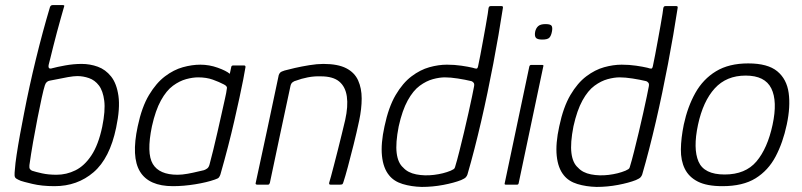

<svg xmlns="http://www.w3.org/2000/svg" viewBox="-20 -728 3164 757"><path d="M195 6Q145 6 107.5 -3Q70 -12 62 -15Q50 -20 44 -24Q38 -28 37.5 -36.5Q37 -45 39 -63Q40 -81 45.5 -117.5Q51 -154 59 -198Q67 -242 75 -282Q95 -386 121.5 -494.5Q148 -603 177 -700Q178 -703 180.5 -705.5Q183 -708 188 -708H226Q234 -708 233.5 -704.5Q233 -701 231 -696Q227 -681 219.5 -655.5Q212 -630 204.5 -601Q197 -572 190 -545Q183 -518 178.5 -498.5Q174 -479 172 -473Q170 -463 173.5 -459.5Q177 -456 186 -459Q204 -464 237 -470Q270 -476 302 -476Q335 -476 365.5 -465Q396 -454 418 -426.5Q440 -399 447 -350Q454 -301 438 -225Q413 -104 349 -49Q285 6 195 6ZM203 -39Q242 -39 277.5 -56.5Q313 -74 340.5 -115.5Q368 -157 383 -228Q396 -292 391 -331Q386 -370 370 -391Q354 -412 331 -420Q308 -428 285 -428Q271 -428 248 -424Q225 -420 204.5 -415.5Q184 -411 176 -410Q170 -409 165 -405Q160 -401 157 -392Q152 -377 144.5 -342.5Q137 -308 128 -262.5Q119 -217 110.5 -168.5Q102 -120 96 -77Q95 -67 97.5 -62.5Q100 -58 106 -55Q121 -50 146 -44.5Q171 -39 203 -39Z M662 6Q567 6 532 -51.5Q497 -109 523 -230Q539 -306 567.5 -353.5Q596 -401 630.5 -427Q665 -453 701 -463Q737 -473 770 -473Q805 -473 838.5 -461Q872 -449 886 -437L892 -465Q893 -468 895 -469Q897 -470 899 -470H942Q948 -470 948 -464Q945 -446 939 -414.5Q933 -383 924 -342Q915 -301 904 -252.5Q893 -204 879 -150Q865 -96 849 -40Q847 -34 843.5 -29Q840 -24 827 -20Q796 -9 750 -1.5Q704 6 662 6ZM680 -39Q698 -39 720 -43Q742 -47 760 -51.5Q778 -56 784 -57Q790 -59 796.5 -63.5Q803 -68 806 -79Q813 -104 821 -137.5Q829 -171 837.5 -207.5Q846 -244 853.5 -278.5Q861 -313 867 -339Q873 -365 874 -376Q876 -382 873.5 -386.5Q871 -391 863 -395Q844 -405 819 -414Q794 -423 761 -423Q740 -423 714 -416Q688 -409 662 -390Q636 -371 614.5 -332Q593 -293 579 -230Q557 -124 582.5 -81.5Q608 -39 680 -39Z M994 0Q991 0 989 -1.5Q987 -3 988 -6Q1011 -113 1034 -219.5Q1057 -326 1079 -432Q1081 -438 1085 -442Q1089 -446 1102 -450Q1116 -454 1142.5 -460Q1169 -466 1199.5 -471Q1230 -476 1255 -476Q1312 -476 1345 -459Q1378 -442 1392 -411Q1406 -380 1406 -339.5Q1406 -299 1396 -252Q1386 -205 1374 -157Q1362 -109 1351.5 -70Q1341 -31 1334 -10Q1332 -3 1329.5 -1.5Q1327 0 1320 0H1283Q1276 0 1278 -8Q1280 -14 1285 -32.5Q1290 -51 1297 -78Q1304 -105 1312 -136.5Q1320 -168 1327.5 -199Q1335 -230 1341 -255Q1353 -309 1347.5 -347.5Q1342 -386 1317.5 -406.5Q1293 -427 1245 -427Q1219 -428 1193.5 -423Q1168 -418 1147 -410Q1141 -409 1134 -404Q1127 -399 1125 -388Q1105 -294 1084.5 -198.5Q1064 -103 1044 -7Q1043 -4 1041.5 -2Q1040 0 1037 0Z M1496 -230Q1512 -306 1540 -353.5Q1568 -401 1602.5 -427Q1637 -453 1673 -463Q1709 -473 1742 -473Q1772 -473 1799 -469Q1826 -465 1843 -461Q1855 -457 1859 -457.5Q1863 -458 1865 -467Q1869 -485 1874 -511.5Q1879 -538 1884.5 -568Q1890 -598 1895 -626Q1900 -654 1903 -673Q1906 -692 1906 -695Q1907 -701 1909.5 -702.5Q1912 -704 1915 -704H1957Q1960 -704 1961.5 -703Q1963 -702 1963 -698Q1955 -646 1945.5 -590.5Q1936 -535 1925 -477.5Q1914 -420 1902 -362.5Q1890 -305 1877 -249Q1864 -193 1850.5 -140.5Q1837 -88 1823 -40Q1821 -34 1816.5 -29Q1812 -24 1798 -18Q1770 -7 1728 1Q1686 9 1643 9Q1602 8 1567.5 -2.5Q1533 -13 1514 -37Q1491 -65 1486 -113.5Q1481 -162 1496 -230ZM1552 -230Q1539 -164 1544 -124.5Q1549 -85 1570 -67Q1588 -47 1621 -40.5Q1654 -34 1691 -38.5Q1728 -43 1757 -55Q1764 -58 1768.5 -61Q1773 -64 1774 -69Q1782 -95 1791 -131Q1800 -167 1809.5 -206.5Q1819 -246 1827 -282.5Q1835 -319 1841 -347Q1847 -375 1849 -387Q1851 -397 1847.5 -401.5Q1844 -406 1839 -408Q1814 -414 1785 -418.5Q1756 -423 1734 -423Q1713 -423 1687 -416Q1661 -409 1635 -390Q1609 -371 1587.5 -332Q1566 -293 1552 -230Z M2156 -603Q2153 -587 2146 -579.5Q2139 -572 2118 -572Q2098 -572 2092.5 -579.5Q2087 -587 2090 -603Q2093 -617 2102 -625Q2111 -633 2131 -633Q2152 -633 2155.5 -625Q2159 -617 2156 -603ZM2025 -6Q2024 0 2019 0H1974Q1968 0 1970 -6L2067 -466Q2069 -472 2074 -472H2119Q2120 -472 2122 -470.5Q2124 -469 2122 -466Z M2185 -230Q2201 -306 2229 -353.5Q2257 -401 2291.5 -427Q2326 -453 2362 -463Q2398 -473 2431 -473Q2461 -473 2488 -469Q2515 -465 2532 -461Q2544 -457 2548 -457.5Q2552 -458 2554 -467Q2558 -485 2563 -511.5Q2568 -538 2573.5 -568Q2579 -598 2584 -626Q2589 -654 2592 -673Q2595 -692 2595 -695Q2596 -701 2598.5 -702.5Q2601 -704 2604 -704H2646Q2649 -704 2650.5 -703Q2652 -702 2652 -698Q2644 -646 2634.5 -590.5Q2625 -535 2614 -477.5Q2603 -420 2591 -362.5Q2579 -305 2566 -249Q2553 -193 2539.5 -140.5Q2526 -88 2512 -40Q2510 -34 2505.5 -29Q2501 -24 2487 -18Q2459 -7 2417 1Q2375 9 2332 9Q2291 8 2256.5 -2.5Q2222 -13 2203 -37Q2180 -65 2175 -113.5Q2170 -162 2185 -230ZM2241 -230Q2228 -164 2233 -124.5Q2238 -85 2259 -67Q2277 -47 2310 -40.5Q2343 -34 2380 -38.5Q2417 -43 2446 -55Q2453 -58 2457.5 -61Q2462 -64 2463 -69Q2471 -95 2480 -131Q2489 -167 2498.5 -206.5Q2508 -246 2516 -282.5Q2524 -319 2530 -347Q2536 -375 2538 -387Q2540 -397 2536.5 -401.5Q2533 -406 2528 -408Q2503 -414 2474 -418.5Q2445 -423 2423 -423Q2402 -423 2376 -416Q2350 -409 2324 -390Q2298 -371 2276.5 -332Q2255 -293 2241 -230Z M2828 6Q2767 6 2731.5 -12Q2696 -30 2680 -62.5Q2664 -95 2664.5 -139Q2665 -183 2676 -237Q2691 -307 2721.5 -361.5Q2752 -416 2803 -447Q2854 -478 2930 -478Q3007 -478 3044.5 -447Q3082 -416 3089.5 -361.5Q3097 -307 3082 -237Q3067 -166 3038 -111Q3009 -56 2959 -25Q2909 6 2828 6ZM2837 -40Q2919 -40 2962.5 -91.5Q3006 -143 3026 -236Q3046 -329 3021 -379.5Q2996 -430 2920 -430Q2844 -430 2798 -379.5Q2752 -329 2732 -236Q2712 -142 2734 -91Q2756 -40 2837 -40Z"/></svg>

Font: Glory Light
Style: Italic
Weight: 300
Italic angle: -12°
Version: Version 1.011